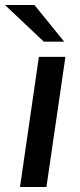

<svg xmlns="http://www.w3.org/2000/svg" viewBox="-43 -743 316 763"><path d="M36.5 0 111.5 -517H217L141.5 0ZM94 -723H-23L131 -577.5H212Z"/></svg>

Font: Public Sans Medium
Style: Italic
Weight: 500
Italic angle: -8°
Designer: The Public Sans project authors (U.S. Web Design System). Libre Franklin designed by Pablo Impallari and Rodrigo Fuenzal
Version: Version 1.007; ttfautohint (v1.8.1) -l 8 -r 50 -G 200 -x 14 